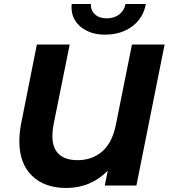

<svg xmlns="http://www.w3.org/2000/svg" viewBox="-20 -921 837 953"><path d="M797 -700 657 0H500L515 -74Q474 -32 422 -10Q370 12 309 12Q201 12 138.5 -49Q76 -110 76 -220Q76 -262 85 -308L163 -700H326L246 -304Q240 -273 240 -246Q240 -186 272 -156Q304 -126 365 -126Q437 -126 487 -169Q537 -212 555 -301L635 -700ZM335 -886Q335 -896 336 -901H431Q430 -869 451.5 -849.5Q473 -830 510 -830Q547 -830 572 -849.5Q597 -869 603 -901H704Q691 -831 636 -790Q581 -749 501 -749Q429 -749 382 -786.5Q335 -824 335 -886Z"/></svg>

Font: Montserrat Alternates
Style: Bold Italic
Weight: 700
Italic angle: -11.3°
Designer: Julieta Ulanovsky
Foundry: Julieta Ulanovsky
Version: Version 7.200